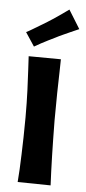

<svg xmlns="http://www.w3.org/2000/svg" viewBox="-53 -752 351 783"><g transform="rotate(5 123.0 -360.5)"><path d="M185 0 50 -2Q52 -26 53.5 -54.5Q55 -83 56 -116Q57 -149 58 -186.5Q59 -224 59 -267Q59 -329 57 -378Q55 -427 53 -462Q51 -497 50 -517L182 -516Q182 -500 181 -464.5Q180 -429 179 -378.5Q178 -328 178 -266Q178 -227 179 -191Q180 -155 180.5 -121.5Q181 -88 182.5 -57.5Q184 -27 185 0ZM68 -558 31 -614Q45 -621 58.5 -629.5Q72 -638 86 -646Q100 -654 114 -663Q128 -672 142.5 -681.5Q157 -691 171 -701Q185 -711 199 -721L246 -645Q229 -638 213 -630.5Q197 -623 182 -616.5Q167 -610 152 -602Q138 -595 123.5 -588Q109 -581 95.5 -573.5Q82 -566 68 -558Z"/></g></svg>

Font: Truculenta ExtraBold
Style: Regular
Weight: 800
Version: Version 1.002